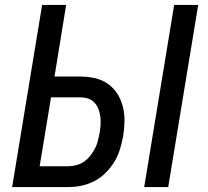

<svg xmlns="http://www.w3.org/2000/svg" viewBox="-20 -755 840 775"><path d="M562 0 683 -735H780L659 0ZM29 0 150 -735H247L200 -446H305Q335 -446 363.5 -439.5Q392 -433 415.5 -416.5Q439 -400 454 -376Q469 -352 476 -324Q483 -296 482.5 -265.5Q482 -235 477 -205Q472 -178 464 -152Q456 -126 441.5 -102Q427 -78 406.5 -57.5Q386 -37 361 -24Q336 -11 309 -5.5Q282 0 256 0ZM140 -84H256Q272 -84 288.5 -88.5Q305 -93 319 -102.5Q333 -112 344 -126Q355 -140 363 -155Q371 -170 375 -186Q379 -202 382 -218Q385 -235 386 -251.5Q387 -268 385 -284Q383 -300 377.5 -314.5Q372 -329 361.5 -340.5Q351 -352 336 -357Q321 -362 305 -362H186Z"/></svg>

Font: Iosevka Aile Medium Oblique
Style: Regular
Weight: 500
Italic angle: -9°
Designer: Belleve Invis
Foundry: Belleve Invis
Version: Version 31.1.0; ttfautohint (v1.8.4)